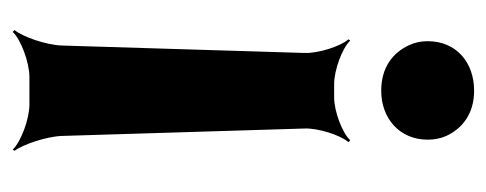

<svg xmlns="http://www.w3.org/2000/svg" viewBox="-258 -320 785 310"><g transform="rotate(90 135.0 -165.5)"><path d="M66 -264 54 128C53 153 40 191 29 204L32 207C44 194 81 180 105 180H149C173 180 210 194 222 207L224 204C214 191 201 153 200 128L188 -264C187 -286 199 -323 210 -335L207 -338C195 -325 160 -312 138 -312H116C94 -312 58 -325 46 -338L44 -335C55 -323 67 -286 66 -264ZM206 -463C206 -474 204 -484 200 -493C188 -519 164 -538 127 -538C81 -538 47 -509 47 -463C47 -452 49 -443 53 -434C65 -407 89 -388 127 -388C172 -388 206 -418 206 -463Z"/></g></svg>

Font: Asimov
Style: EdgeExtreme
Weight: 500
Designer: Google
Version: Version 2.000980: 2014